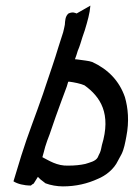

<svg xmlns="http://www.w3.org/2000/svg" viewBox="-20 -650 476 684"><path d="M28 -4C42 5 65 11 90 11C93 8 96 6 100 4L115 -20L124 -11C129 -7 136 -2 142 3C160 10 184 14 204 14C251 14 292 4 329 -13C356 -24 386 -47 400 -77C404 -85 408 -92 413 -101C422 -119 426 -142 430 -163C441 -218 436 -266 425 -304C405 -362 365 -403 309 -429C296 -434 274 -435 257 -438C254 -438 251 -439 247 -439C251 -449 254 -459 257 -469C260 -477 264 -485 266 -493C271 -509 276 -526 282 -542C292 -575 300 -603 302 -630L253 -602C247 -604 240 -609 224 -602C212 -592 212 -575 211 -562C209 -553 208 -546 205 -535L188 -482C175 -438 158 -390 144 -348L133 -315C108 -242 79 -170 56 -96ZM141 -127C146 -143 151 -157 157 -172C162 -188 173 -217 178 -233C191 -270 204 -304 218 -342L223 -359C225 -358 226 -359 227 -359C243 -357 268 -352 281 -346C338 -305 377 -245 343 -133C341 -125 340 -115 336 -106C333 -101 331 -95 328 -89C320 -75 299 -71 284 -66C266 -62 246 -60 224 -60C183 -58 153 -79 131 -90L136 -108Z"/></svg>

Font: SolarCharger
Style: 552
Weight: 400
Designer: Mew Too
Foundry: Cannot Into Space Fonts/KineticPlasma Fonts
Version: Version 1.100